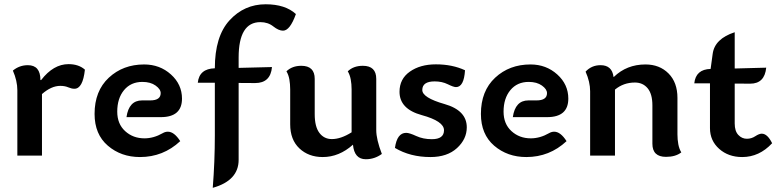

<svg xmlns="http://www.w3.org/2000/svg" viewBox="-20 -731 3649 902"><path d="M173.3 -355Q231 -429.7 301.8 -429.7Q349.6 -429.7 378.9 -403.8Q369.1 -314 329.6 -314Q316.4 -314 300.5 -320.8Q284.7 -327.6 263.2 -327.6Q221.2 -327.6 177.2 -289.1V0H61.5V-307.1Q61.5 -351.1 40.5 -399.4Q71.3 -424.8 110.8 -424.8Q169.9 -424.8 169.9 -355Z M647.5 -259.3H685.5Q734.9 -259.3 734.9 -293.5Q734.9 -312 710.9 -329.1Q687 -346.2 648.9 -346.2Q594.7 -346.2 562.7 -307.6Q530.8 -269 530.8 -206.5Q530.8 -148.9 567.9 -115Q605 -81.1 658.7 -81.1Q702.1 -81.1 744.6 -105.5Q756.3 -112.3 768.6 -112.3Q798.3 -112.3 826.7 -67.9Q746.6 6.8 637.7 6.8Q548.8 6.8 486.6 -46.6Q424.3 -100.1 424.3 -195.8Q424.3 -303.7 491.2 -366Q558.1 -428.2 657.2 -428.2Q731 -428.2 783 -381.3Q835 -334.5 835 -267.6Q835 -180.7 735.4 -180.7H574.2Q585.4 -259.3 647.5 -259.3Z M979.5 151.4Q989.3 27.8 989.3 -95.2V-342.3H909.2Q916 -408.2 989.3 -410.2Q989.3 -560.1 1058.3 -635.5Q1127.4 -710.9 1228 -710.9Q1320.3 -710.9 1370.1 -665Q1342.3 -586.9 1309.6 -586.9Q1289.1 -586.9 1263.9 -606.9Q1238.8 -627 1203.1 -627Q1101.1 -627 1101.1 -460.4V-412.1L1257.8 -416Q1251 -340.8 1178.7 -340.8L1101.1 -341.3V20Q1101.1 117.2 979.5 151.4Z M1343.3 -311Q1343.3 -335.9 1339.4 -357.9Q1335.4 -379.9 1325.7 -396Q1352.5 -421.9 1395.5 -421.9Q1458.5 -421.9 1458.5 -360.4V-194.8Q1458.5 -135.7 1480.5 -106.7Q1502.4 -77.6 1539.1 -77.6Q1581.5 -77.6 1631.8 -109.4V-311Q1631.8 -335.9 1627.7 -357.9Q1623.5 -379.9 1613.8 -396Q1640.6 -421.9 1684.6 -421.9Q1747.6 -421.9 1747.6 -360.4V-120.1Q1747.6 -76.2 1773.9 -7.8Q1739.7 17.1 1698.7 17.1Q1644.5 17.1 1638.2 -51.3Q1573.2 6.8 1496.1 6.8Q1429.7 6.8 1386.5 -33.9Q1343.3 -74.7 1343.3 -147Z M2002 6.8Q1907.2 6.8 1835.4 -36.1Q1845.2 -106.9 1888.2 -106.9Q1903.3 -106.9 1935.5 -92Q1967.8 -77.1 2008.8 -77.1Q2065.9 -77.1 2065.9 -119.1Q2065.9 -161.6 1961.4 -190.2Q1856.9 -218.8 1856.9 -299.8Q1856.9 -360.4 1905.5 -394.5Q1954.1 -428.7 2027.8 -428.7Q2105 -428.7 2164.6 -400.9Q2159.7 -321.8 2122.1 -321.8Q2110.8 -321.8 2083.7 -335.2Q2056.6 -348.6 2022 -348.6Q1963.9 -348.6 1963.9 -308.1Q1963.9 -272 2068.4 -242.2Q2172.9 -212.4 2172.9 -132.8Q2172.9 -77.6 2127 -35.4Q2081.1 6.8 2002 6.8Z M2462.4 -259.3H2500.5Q2549.8 -259.3 2549.8 -293.5Q2549.8 -312 2525.9 -329.1Q2502 -346.2 2463.9 -346.2Q2409.7 -346.2 2377.7 -307.6Q2345.7 -269 2345.7 -206.5Q2345.7 -148.9 2382.8 -115Q2419.9 -81.1 2473.6 -81.1Q2517.1 -81.1 2559.6 -105.5Q2571.3 -112.3 2583.5 -112.3Q2613.3 -112.3 2641.6 -67.9Q2561.5 6.8 2452.6 6.8Q2363.8 6.8 2301.5 -46.6Q2239.3 -100.1 2239.3 -195.8Q2239.3 -303.7 2306.2 -366Q2373 -428.2 2472.2 -428.2Q2545.9 -428.2 2597.9 -381.3Q2649.9 -334.5 2649.9 -267.6Q2649.9 -180.7 2550.3 -180.7H2389.2Q2400.4 -259.3 2462.4 -259.3Z M2862.3 -369.6H2863.8Q2924.3 -428.2 3012.2 -428.2Q3078.6 -428.2 3120.6 -386Q3162.6 -343.8 3162.6 -271V-100.1Q3162.6 -75.2 3166.7 -53.2Q3170.9 -31.2 3180.7 -15.1Q3153.8 5.9 3108.9 5.9Q3044.9 5.9 3044.9 -55.7V-235.8Q3044.9 -289.6 3022.5 -316.4Q3000 -343.3 2962.9 -343.3Q2909.2 -343.3 2869.1 -310.1V0H2752.4V-302.2Q2752.4 -346.2 2731 -394.5Q2759.3 -424.8 2801.3 -424.8Q2855.5 -424.8 2862.3 -369.6Z M3466.8 6.8Q3401.9 6.8 3358.6 -31.7Q3315.4 -70.3 3315.4 -128.9V-339.4H3241.7Q3248.5 -405.3 3318.4 -407.2L3328.1 -478Q3337.4 -548.8 3431.6 -579.6V-409.2L3579.6 -413.1Q3572.3 -337.9 3504.4 -337.9L3431.6 -338.4V-150.9Q3431.6 -115.2 3448.5 -97.2Q3465.3 -79.1 3488.8 -79.1Q3510.3 -79.1 3528.3 -91.1Q3546.4 -103 3558.6 -103Q3585.4 -103 3607.4 -58.1Q3546.9 6.8 3466.8 6.8Z"/></svg>

Font: Bainsley
Style: Bold
Weight: 700
Designer: Paul James MIller
Foundry: High-Logic / Made with FontCreator
Version: Version 1.411;March 28, 2021;FontCreator 13.0.0.2683 64-bit